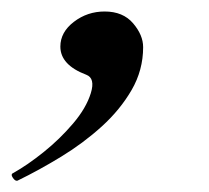

<svg xmlns="http://www.w3.org/2000/svg" viewBox="-68 -128 364 334"><path d="M-37 186Q-41 188 -45.5 181.5Q-50 175 -45 173Q-20 159 8 136.5Q36 114 59 87Q82 60 90 34Q98 8 82 2Q37 -15 37 -47Q37 -72 60.5 -90Q84 -108 114 -108Q146 -108 163.5 -87.5Q181 -67 181 -46Q181 -6 161 28.5Q141 63 109 92Q77 121 38.5 144.5Q0 168 -37 186Z"/></svg>

Font: Junicode SmExp
Style: Italic
Weight: 400
Width: 6
Italic angle: -11°
Designer: Peter S. Baker
Version: Version 2.205; ttfautohint (v1.8.4)